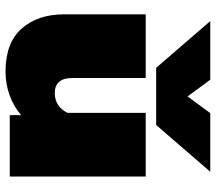

<svg xmlns="http://www.w3.org/2000/svg" viewBox="-62 -686 763 678"><g transform="rotate(90 319.0 -346.5)"><path d="M54 -708H261L320 -628L379 -708H586L421 -517H219ZM30 -193V-480H255V-221Q255 -159 308 -159Q356 -159 378 -204V-480H603V0H386V-40Q356 -14 316 0.5Q276 15 232 15Q131 15 80.5 -42Q30 -99 30 -193Z"/></g></svg>

Font: Prompt Black
Style: Regular
Weight: 900
Designer: Katatrad Team
Foundry: CadsonDemak
Version: Version 1.000